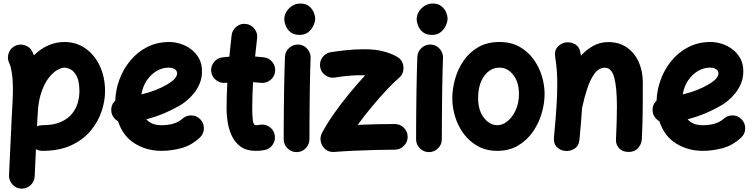

<svg xmlns="http://www.w3.org/2000/svg" viewBox="-20 -806 4358 1111"><path d="M103 285.6Q72.3 284.2 51.8 261.2Q31.2 238.3 32.2 208L47.9 -127.9Q50.8 -175.8 52.7 -217Q54.7 -258.3 54.7 -294.4Q54.7 -342.8 48.6 -383.1Q42.5 -423.3 33.2 -441.4Q20 -468.8 30 -498Q40 -527.3 67.4 -540.5Q94.7 -553.7 124 -544.2Q153.3 -534.7 167 -507.3Q171.9 -497.1 176.3 -485.8Q212.9 -522.5 257.8 -542.7Q302.7 -563 353 -563Q421.4 -563 474.4 -525.9Q527.3 -488.8 557.6 -424.3Q587.9 -359.9 587.9 -277.3Q587.9 -223.1 568.4 -163.3Q548.8 -103.5 505.9 -51Q462.9 1.5 393.6 34.2Q324.2 66.9 225.1 66.9Q205.6 66.9 188 56.6L180.7 214.8Q179.2 245.6 156.2 266.1Q133.3 286.6 103 285.6ZM196.3 -119.1 194.3 -74.7Q209 -81.5 225.1 -81.5Q289.1 -81.5 330.6 -99.6Q372.1 -117.7 396 -147Q419.9 -176.3 429.7 -210.4Q439.5 -244.6 439.5 -277.3Q439.5 -333 425 -362.5Q410.6 -392.1 390.4 -403.3Q370.1 -414.6 353 -414.6Q335.4 -414.6 310.5 -400.4Q285.6 -386.2 261 -354.2Q236.3 -322.3 218.5 -269.3Q200.7 -216.3 197.8 -139.2Q197.8 -135.3 197.3 -131.3Q196.8 -124 196.3 -119.1Z M1135.3 -8.8Q1085 37.1 1026.9 52Q968.8 66.9 914.1 66.9Q829.6 66.9 760.7 24.9Q691.9 -17.1 663.1 -104.5Q647 -113.3 636 -129.2Q625 -145 624 -165Q621.6 -199.7 647 -224.1Q648.9 -285.6 671.1 -345.9Q693.4 -406.2 733.9 -455.3Q774.4 -504.4 831.5 -533.7Q888.7 -563 959.5 -563Q990.7 -563 1023.9 -552.7Q1057.1 -542.5 1085.4 -521.2Q1113.8 -500 1131.3 -468.3Q1148.9 -436.5 1148.9 -393.1Q1148.9 -355 1135.5 -323Q1122.1 -291 1102.3 -266.6Q1082.5 -242.2 1062.5 -225.6Q1042.5 -209 1028.8 -200.7Q980.5 -171.9 929.9 -150.6Q879.4 -129.4 826.7 -115.7Q856.4 -81.5 914.1 -81.5Q994.1 -81.5 1035.6 -119.1Q1058.6 -139.6 1089.4 -138.2Q1120.1 -136.7 1140.6 -113.8Q1161.1 -91.3 1159.7 -60.3Q1158.2 -29.3 1135.3 -8.8ZM955.1 -414.6Q918.9 -414.6 885.7 -394.8Q852.5 -375 829.1 -340.1Q805.7 -305.2 798.3 -259.8Q882.8 -279.3 947.3 -317.4Q980.5 -337.4 992.7 -352.8Q1004.9 -368.2 1004.9 -380.9Q1004.9 -396.5 991.5 -405.5Q978 -414.6 955.1 -414.6Z M1571.8 -391.1Q1567.9 -360.8 1543.5 -342Q1519 -323.2 1488.8 -326.7Q1467.3 -329.1 1444.3 -330.6Q1441.9 -291.5 1440.7 -252.2Q1439.5 -212.9 1439.5 -173.3Q1439.5 -137.7 1443.1 -109.6Q1446.8 -81.5 1460.4 -81.5Q1469.7 -81.5 1483.4 -84Q1513.7 -89.4 1539.1 -71.8Q1564.5 -54.2 1569.8 -24.4Q1575.2 5.4 1557.9 31.2Q1540.5 57.1 1510.3 62.5Q1497.1 64.9 1484.6 65.9Q1472.2 66.9 1460.4 66.9Q1404.8 66.9 1370.8 41.3Q1336.9 15.6 1319.8 -23.2Q1302.7 -62 1296.9 -102.8Q1291 -143.6 1291 -173.3Q1291 -212.4 1292.2 -251Q1293.5 -289.6 1295.4 -327.6Q1290.5 -327.1 1285.2 -326.7Q1254.9 -323.2 1230.5 -342.3Q1206.1 -361.3 1202.1 -391.1Q1198.7 -421.4 1217.8 -446Q1236.8 -470.7 1266.6 -474.1Q1286.6 -476.6 1307.1 -478Q1310.1 -509.3 1313.5 -540.5Q1316.9 -571.8 1320.3 -602.5Q1324.2 -632.8 1348.4 -652.1Q1372.6 -671.4 1402.8 -667.5Q1433.1 -664.1 1452.4 -639.6Q1471.7 -615.2 1467.8 -585Q1464.8 -558.1 1461.9 -531.7Q1459 -505.4 1456.1 -479Q1482.9 -477.1 1507.8 -474.1Q1538.1 -470.2 1556.9 -445.8Q1575.7 -421.4 1571.8 -391.1Z M1625 -694.8Q1625 -717.8 1637.7 -738.5Q1650.4 -759.3 1671.4 -772.5Q1692.4 -785.6 1717.3 -785.6Q1749 -785.6 1767.8 -770.5Q1786.6 -755.4 1795.2 -734.9Q1803.7 -714.4 1803.7 -698.2Q1803.7 -680.2 1793.7 -658Q1783.7 -635.7 1763.9 -619.9Q1744.1 -604 1714.8 -604Q1680.2 -604 1660.6 -620.1Q1641.1 -636.2 1633.1 -657.5Q1625 -678.7 1625 -694.8ZM1706.5 -548.3Q1737.3 -546.9 1757.8 -523.9Q1778.3 -501 1777.3 -470.7Q1775.9 -437.5 1774.7 -389.4Q1773.4 -341.3 1772.7 -286.4Q1772 -231.4 1771.5 -177.2Q1771 -123 1770.8 -76.7Q1770.5 -30.3 1770.5 0Q1770.5 30.3 1748.5 52.2Q1726.6 74.2 1695.8 74.2Q1665.5 74.2 1643.6 52.2Q1621.6 30.3 1621.6 0Q1621.6 -31.2 1621.8 -77.6Q1622.1 -124 1622.6 -178.5Q1623 -232.9 1624 -288.3Q1625 -343.8 1626.2 -392.8Q1627.4 -441.9 1628.9 -477.5Q1630.4 -508.3 1653.3 -528.8Q1676.3 -549.3 1706.5 -548.3Z M1832.5 -418.5Q1827.6 -448.7 1845.7 -473.9Q1863.8 -499 1893.6 -503.9Q1926.8 -509.3 1978.5 -515.1Q2030.3 -521 2090.3 -521Q2154.8 -521 2202.4 -507.8Q2250 -494.6 2280.8 -475.6Q2301.8 -462.4 2309.8 -440.2Q2317.9 -418 2313 -394.8Q2308.1 -371.6 2289.1 -355.5Q2261.2 -332.5 2219.7 -288.3Q2178.2 -244.1 2133.1 -190.2Q2087.9 -136.2 2049.8 -83.5Q2105.5 -85.9 2162.1 -87.2Q2218.8 -88.4 2264.2 -88.4Q2294.9 -88.4 2316.9 -66.7Q2338.9 -44.9 2338.9 -14.2Q2338.9 16.1 2316.9 38.1Q2294.9 60.1 2264.2 60.1Q2214.4 60.1 2149.9 61.8Q2085.4 63.5 2022.9 66.4Q1960.4 69.3 1915 73.2Q1883.8 75.7 1863 58.1Q1842.3 40.5 1836.4 14.2Q1830.6 -12.2 1842.8 -35.6Q1870.1 -87.9 1911.4 -146.7Q1952.6 -205.6 2000.2 -263.4Q2047.9 -321.3 2093.3 -370.6Q2067.4 -371.1 2042 -370.4Q2016.6 -369.6 1993.2 -367.2Q1970.7 -365.2 1951.7 -362.5Q1932.6 -359.9 1918 -357.4Q1887.7 -352.5 1862.5 -370.6Q1837.4 -388.7 1832.5 -418.5Z M2391.1 -694.8Q2391.1 -717.8 2403.8 -738.5Q2416.5 -759.3 2437.5 -772.5Q2458.5 -785.6 2483.4 -785.6Q2515.1 -785.6 2533.9 -770.5Q2552.7 -755.4 2561.3 -734.9Q2569.8 -714.4 2569.8 -698.2Q2569.8 -680.2 2559.8 -658Q2549.8 -635.7 2530 -619.9Q2510.3 -604 2481 -604Q2446.3 -604 2426.8 -620.1Q2407.2 -636.2 2399.2 -657.5Q2391.1 -678.7 2391.1 -694.8ZM2472.7 -548.3Q2503.4 -546.9 2523.9 -523.9Q2544.4 -501 2543.5 -470.7Q2542 -437.5 2540.8 -389.4Q2539.6 -341.3 2538.8 -286.4Q2538.1 -231.4 2537.6 -177.2Q2537.1 -123 2536.9 -76.7Q2536.6 -30.3 2536.6 0Q2536.6 30.3 2514.6 52.2Q2492.7 74.2 2461.9 74.2Q2431.6 74.2 2409.7 52.2Q2387.7 30.3 2387.7 0Q2387.7 -31.2 2387.9 -77.6Q2388.2 -124 2388.7 -178.5Q2389.2 -232.9 2390.1 -288.3Q2391.1 -343.8 2392.3 -392.8Q2393.6 -441.9 2395 -477.5Q2396.5 -508.3 2419.4 -528.8Q2442.4 -549.3 2472.7 -548.3Z M2870.6 -563Q2937 -563 2986.1 -535.4Q3035.2 -507.8 3067.4 -463.1Q3099.6 -418.5 3115.5 -365.7Q3131.3 -313 3131.3 -262.7Q3131.3 -207.5 3114.3 -149.7Q3097.2 -91.8 3063 -42.7Q3028.8 6.3 2977.3 36.6Q2925.8 66.9 2857.4 66.9Q2793.9 66.9 2745.4 40Q2696.8 13.2 2663.8 -31Q2630.9 -75.2 2614 -129.2Q2597.2 -183.1 2597.2 -237.3Q2597.2 -292 2613.3 -349.1Q2629.4 -406.2 2662.6 -454.8Q2695.8 -503.4 2747.6 -533.2Q2799.3 -563 2870.6 -563ZM2870.6 -414.6Q2817.4 -414.6 2782 -366.5Q2746.6 -318.4 2746.6 -237.3Q2746.6 -188.5 2762.7 -153.6Q2778.8 -118.7 2804.2 -100.1Q2829.6 -81.5 2857.4 -81.5Q2888.2 -81.5 2917 -105Q2945.8 -128.4 2964.4 -169.4Q2982.9 -210.4 2982.9 -262.7Q2982.9 -330.6 2950 -372.6Q2917 -414.6 2870.6 -414.6Z M3185.5 -10.7Q3195.3 -115.2 3200 -188.2Q3204.6 -261.2 3204.6 -315.9Q3204.6 -362.3 3201.7 -400.6Q3198.7 -439 3192.4 -477.5Q3187 -511.2 3204.3 -532Q3221.7 -552.7 3246.6 -559.1Q3275.4 -565.9 3304 -552Q3332.5 -538.1 3338.9 -500.5Q3340.3 -492.2 3341.3 -483.9Q3373.5 -519 3413.1 -540.8Q3452.6 -562.5 3499.5 -562.5Q3563 -562.5 3607.7 -531.2Q3652.3 -500 3676 -447Q3699.7 -394 3699.7 -328.1Q3699.7 -249.5 3699 -165.8Q3698.2 -82 3693.8 0.5Q3691.9 27.8 3672.4 50.5Q3652.8 73.2 3617.7 73.2Q3581.1 73.2 3561.8 51.3Q3542.5 29.3 3544.4 1Q3546.9 -53.2 3548.3 -100.6Q3549.8 -147.9 3549.8 -189.9Q3549.8 -299.3 3534.4 -356.7Q3519 -414.1 3480.5 -414.1Q3445.8 -414.1 3420.9 -380.9Q3396 -347.7 3378.4 -294.4Q3360.8 -241.2 3348.1 -180.7Q3345.7 -141.1 3341.8 -95.7Q3337.9 -50.3 3333 2.9Q3329.6 38.6 3304.2 54.4Q3278.8 70.3 3250 67.4Q3223.1 64.9 3202.6 44.9Q3182.1 24.9 3185.5 -10.7Z M4267.6 -8.8Q4217.3 37.1 4159.2 52Q4101.1 66.9 4046.4 66.9Q3961.9 66.9 3893.1 24.9Q3824.2 -17.1 3795.4 -104.5Q3779.3 -113.3 3768.3 -129.2Q3757.3 -145 3756.3 -165Q3753.9 -199.7 3779.3 -224.1Q3781.2 -285.6 3803.5 -345.9Q3825.7 -406.2 3866.2 -455.3Q3906.7 -504.4 3963.9 -533.7Q4021 -563 4091.8 -563Q4123 -563 4156.2 -552.7Q4189.5 -542.5 4217.8 -521.2Q4246.1 -500 4263.7 -468.3Q4281.2 -436.5 4281.2 -393.1Q4281.2 -355 4267.8 -323Q4254.4 -291 4234.6 -266.6Q4214.8 -242.2 4194.8 -225.6Q4174.8 -209 4161.1 -200.7Q4112.8 -171.9 4062.3 -150.6Q4011.7 -129.4 3959 -115.7Q3988.8 -81.5 4046.4 -81.5Q4126.5 -81.5 4168 -119.1Q4190.9 -139.6 4221.7 -138.2Q4252.4 -136.7 4272.9 -113.8Q4293.5 -91.3 4292 -60.3Q4290.5 -29.3 4267.6 -8.8ZM4087.4 -414.6Q4051.3 -414.6 4018.1 -394.8Q3984.9 -375 3961.4 -340.1Q3938 -305.2 3930.7 -259.8Q4015.1 -279.3 4079.6 -317.4Q4112.8 -337.4 4125 -352.8Q4137.2 -368.2 4137.2 -380.9Q4137.2 -396.5 4123.8 -405.5Q4110.4 -414.6 4087.4 -414.6Z"/></svg>

Font: Mikhak-DS1-FD ExtraBold
Style: Regular
Weight: 800
Designer: Amin Abedi
Version: Version 3.2